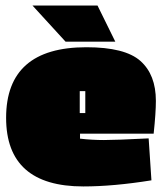

<svg xmlns="http://www.w3.org/2000/svg" viewBox="-20 -661 583 691"><path d="M541 -298Q541 -255 533 -180H268V-162Q311 -157 354 -157Q397 -157 515 -163L525 -12Q388 10 280 10Q2 10 2 -237Q2 -491 291 -491Q430 -491 485.5 -441.5Q541 -392 541 -298ZM216 -511 97 -641H331L395 -511ZM287 -254V-333H267V-254Z"/></svg>

Font: Passion One Black
Style: Regular
Weight: 900
Designer: Alejandro Lo Celso
Foundry: Fontstage
Version: Version 1.002